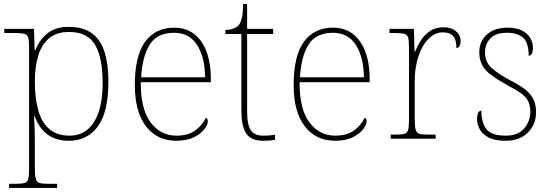

<svg xmlns="http://www.w3.org/2000/svg" viewBox="-20 -677 2688 937"><path d="M24 240V220H55Q85 220 99.5 216Q114 212 118 195.5Q122 179 122 142V-442Q122 -477 118 -492.5Q114 -508 98 -512Q82 -516 45 -516H1V-536H146L149 -432H153Q170 -479 209.5 -512.5Q249 -546 316 -546Q416 -546 462.5 -480.5Q509 -415 509 -278Q509 -130 457.5 -60Q406 10 317 10Q253 10 211.5 -21Q170 -52 149 -111H147Q146 -99 148 -70.5Q150 -42 150 13V142Q150 179 154.5 195.5Q159 212 173 216Q187 220 217 220H259V240ZM320 -15Q397 -15 439 -82Q481 -149 481 -273Q481 -395 444 -458Q407 -521 317 -521Q255 -521 218.5 -489.5Q182 -458 166 -403Q150 -348 150 -279Q150 -199 166.5 -139.5Q183 -80 220.5 -47.5Q258 -15 320 -15Z M840 10Q747 10 692.5 -60.5Q638 -131 638 -262Q638 -404 688 -473Q738 -542 831 -542Q914 -542 961.5 -475.5Q1009 -409 1009 -290V-276H667Q666 -146 714.5 -80.5Q763 -15 841 -15Q898 -15 933 -40.5Q968 -66 985 -103Q990 -100 992 -96Q994 -92 994 -85Q994 -68 976.5 -45.5Q959 -23 925 -6.5Q891 10 840 10ZM981 -300Q980 -397 942 -457Q904 -517 830 -517Q746 -517 710 -458Q674 -399 669 -300Z M1265 10Q1207 10 1182.5 -24Q1158 -58 1158 -141V-511H1080V-531Q1101 -531 1116.5 -536.5Q1132 -542 1142 -551Q1152 -560 1159 -584Q1166 -608 1166 -657H1186V-536H1313V-511H1186V-132Q1186 -68 1204 -41.5Q1222 -15 1264 -15Q1281 -15 1293.5 -16Q1306 -17 1322 -20V5Q1306 8 1292.5 9Q1279 10 1265 10Z M1615 10Q1522 10 1467.5 -60.5Q1413 -131 1413 -262Q1413 -404 1463 -473Q1513 -542 1606 -542Q1689 -542 1736.5 -475.5Q1784 -409 1784 -290V-276H1442Q1441 -146 1489.5 -80.5Q1538 -15 1616 -15Q1673 -15 1708 -40.5Q1743 -66 1760 -103Q1765 -100 1767 -96Q1769 -92 1769 -85Q1769 -68 1751.5 -45.5Q1734 -23 1700 -6.5Q1666 10 1615 10ZM1756 -300Q1755 -397 1717 -457Q1679 -517 1605 -517Q1521 -517 1485 -458Q1449 -399 1444 -300Z M1887 0V-20H1909Q1939 -20 1953.5 -24Q1968 -28 1972 -44.5Q1976 -61 1976 -98V-442Q1976 -477 1972 -492.5Q1968 -508 1952 -512Q1936 -516 1899 -516H1881V-536H2000L2003 -424H2005Q2017 -453 2034.5 -480.5Q2052 -508 2079 -526Q2106 -544 2144 -544Q2182 -544 2205 -524.5Q2228 -505 2228 -476Q2228 -463 2223 -453Q2218 -443 2207 -443Q2207 -472 2199.5 -488.5Q2192 -505 2177 -512Q2162 -519 2139 -519Q2110 -519 2085 -500Q2060 -481 2042 -448Q2024 -415 2014 -372.5Q2004 -330 2004 -284V-98Q2004 -61 2008.5 -44.5Q2013 -28 2027 -24Q2041 -20 2071 -20H2106V0Z M2449 10Q2393 10 2362.5 -7Q2332 -24 2320 -48.5Q2308 -73 2308 -95Q2308 -109 2310.5 -118.5Q2313 -128 2317.5 -132.5Q2322 -137 2329 -137Q2329 -80 2353.5 -47.5Q2378 -15 2449 -15Q2508 -15 2538 -50Q2568 -85 2568 -132Q2568 -156 2561 -175.5Q2554 -195 2533.5 -213Q2513 -231 2472 -252Q2414 -284 2380.5 -308.5Q2347 -333 2333 -359.5Q2319 -386 2319 -422Q2319 -475 2356 -508.5Q2393 -542 2457 -542Q2502 -542 2529.5 -527Q2557 -512 2569 -489.5Q2581 -467 2581 -445Q2581 -426 2576 -415.5Q2571 -405 2560 -405Q2560 -470 2532 -493.5Q2504 -517 2454 -517Q2399 -517 2373 -489.5Q2347 -462 2347 -421Q2347 -374 2380 -344.5Q2413 -315 2474 -283Q2525 -257 2551 -233.5Q2577 -210 2586.5 -185.5Q2596 -161 2596 -131Q2596 -68 2555 -29Q2514 10 2449 10Z"/></svg>

Font: Noto Serif Ethiopic Thin
Style: Regular
Weight: 250
Version: Version 2.102